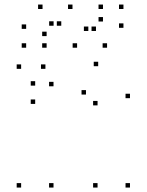

<svg xmlns="http://www.w3.org/2000/svg" viewBox="-20 -834 660 864"><path d="M564.9 10V-10H544.9V10ZM564.9 -392.2V-412.2H544.9V-392.2ZM421.8 -536.1V-556.1H401.8V-536.1ZM138.3 -448.7V-468.7H118.3V-448.7ZM138.3 -366.4V-386.4H118.3V-366.4ZM366.9 -408.5V-428.5H346.9V-408.5ZM419 -359.8V-379.8H399V-359.8ZM419 10V-10H399V10ZM220.8 10V-10H200.8V10ZM220.8 -445.7V-465.7H200.8V-445.7ZM184.4 -524.2V-544.2H164.4V-524.2ZM75.1 -524.2V-544.2H55.1V-524.2ZM75.1 10V-10H55.1V10ZM171.4 -793.5V-813.5H151.4V-793.5ZM97.7 -704.1V-724.1H77.7V-704.1ZM97.7 -619.3V-639.3H77.7V-619.3ZM189.8 -619.3V-639.3H169.8V-619.3ZM189.8 -671.5V-691.5H169.8V-671.5ZM221.2 -718.2V-738.2H201.2V-718.2ZM255.7 -718.2V-738.2H235.7V-718.2ZM326.9 -619.3V-639.3H306.9V-619.3ZM461.8 -619.3V-639.3H441.8V-619.3ZM535.5 -708.8V-728.8H515.5V-708.8ZM535.5 -793.5V-813.5H515.5V-793.5ZM443.4 -793.5V-813.5H423.4V-793.5ZM443.4 -737.2V-757.2H423.4V-737.2ZM411.9 -694.6V-714.6H391.9V-694.6ZM377.5 -694.6V-714.6H357.5V-694.6ZM306.2 -793.5V-813.5H286.2V-793.5Z"/></svg>

Font: Monaspace Krypton Dots Var
Style: Regular
Weight: 400
Designer: Riley Cran and the Lettermatic Team
Version: Version 1.100 (Monaspace Krypton Dots)